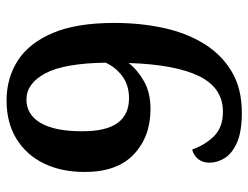

<svg xmlns="http://www.w3.org/2000/svg" viewBox="-108 -656 774 599"><g transform="rotate(-90 279.5 -357.0)"><path d="M227 10Q168 10 134 -5Q100 -20 85.5 -43Q71 -66 71 -91Q71 -112 82 -126Q93 -140 112 -145Q126 -105 153.5 -77Q181 -49 230 -49Q304 -49 340.5 -122.5Q377 -196 382 -343Q360 -315 324.5 -295Q289 -275 238 -275Q152 -275 97 -327Q42 -379 42 -480Q42 -553 68.5 -607.5Q95 -662 145 -693Q195 -724 265 -724Q335 -724 389.5 -689Q444 -654 475.5 -580Q507 -506 507 -388Q507 -307 491.5 -235Q476 -163 442 -108Q408 -53 355 -21.5Q302 10 227 10ZM272 -342Q313 -342 341 -363Q369 -384 383 -415Q381 -545 349.5 -603.5Q318 -662 268 -662Q221 -662 195 -618Q169 -574 169 -488Q169 -413 195 -377.5Q221 -342 272 -342Z"/></g></svg>

Font: Noto Serif Khojki
Style: Bold
Weight: 700
Version: Version 2.003